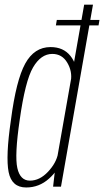

<svg xmlns="http://www.w3.org/2000/svg" viewBox="-20 -805 449 828"><path d="M221 -695.5H405L409 -719H225ZM209 0H243L381 -785H343L217 -70ZM93 3.5Q149 3.5 191.5 -34.8Q234 -73 242 -114L230.5 -144Q223 -102.5 187 -64.2Q151 -26 109 -26Q67 -26 54.8 -80.2Q42.5 -134.5 65 -288Q88.5 -456 122.5 -514.2Q156.5 -572.5 205.5 -572.5Q248 -572.5 270.2 -534.5Q292.5 -496.5 285.5 -455.5L306 -484.5Q314 -525.5 283.8 -563.8Q253.5 -602 198 -602Q128 -602 88.8 -530.8Q49.5 -459.5 27 -286.5Q4 -129.5 17.2 -63Q30.5 3.5 93 3.5Z"/></svg>

Font: Anybody Condensed ExtraLight
Style: Italic
Weight: 250
Width: 3
Italic angle: -10°
Version: Version 1.113;gftools[0.9.25]